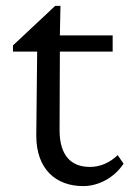

<svg xmlns="http://www.w3.org/2000/svg" viewBox="-20 -622 439 651"><path d="M399 -67 379 -96C354 -72 322 -56 285 -56C219 -56 182 -97 182 -181L183 -447H362V-502H183L185 -602H167L24 -468V-447H106L103 -162C103 -48 170 9 262 9C314 9 367 -19 399 -67Z"/></svg>

Font: TPK Tissa Web Quiz
Style: Regular
Weight: 400
Designer: Jacques Le Bailly, Suppakit Chalermlarp | Katatrad Co.,Ltd.
Foundry: Jacques Le Bailly, Cadson Demak Co.,Ltd.
Version: Version 5.000;Glyphs 3.1.2 (3151)